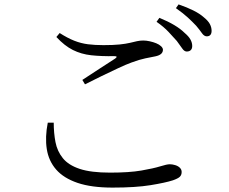

<svg xmlns="http://www.w3.org/2000/svg" viewBox="-20 -837 1040 872"><path d="M828 -603Q817 -603 807.5 -617Q798 -631 783 -651Q767 -669 745.5 -692Q724 -715 691 -738L704 -756Q743 -740 771.5 -723Q800 -706 818 -688Q837 -672 845 -657.5Q853 -643 853 -628Q853 -616 846.5 -609.5Q840 -603 828 -603ZM491 15Q395 15 332 -6.5Q269 -28 235 -67Q201 -106 192.5 -160Q184 -214 197 -280H224Q224 -233 232 -191.5Q240 -150 265.5 -118.5Q291 -87 342 -70Q393 -53 480 -53Q567 -53 622 -62.5Q677 -72 707.5 -81.5Q738 -91 751 -91Q763 -91 776 -87Q789 -83 797 -75Q805 -67 805 -56Q805 -42 796.5 -34Q788 -26 765 -18Q731 -7 663.5 4Q596 15 491 15ZM354 -474Q391 -499 433.5 -526Q476 -553 503 -571Q518 -582 499 -582Q440 -581 394.5 -586Q349 -591 311 -610Q273 -629 236 -669L251 -687Q287 -664 317.5 -652Q348 -640 379.5 -636Q411 -632 450 -632Q494 -632 523 -635Q552 -638 570.5 -642.5Q589 -647 602.5 -650Q616 -653 631 -653Q644 -653 660 -649.5Q676 -646 689.5 -640.5Q703 -635 711.5 -627Q720 -619 720 -611Q720 -588 685 -581Q665 -577 640 -572Q615 -567 577 -553Q552 -544 516 -527Q480 -510 440.5 -491Q401 -472 366 -454ZM919 -672Q907 -672 897 -686.5Q887 -701 871 -720Q854 -738 833.5 -757Q813 -776 779 -800L791 -817Q829 -804 858 -789.5Q887 -775 905 -759Q925 -743 933 -728Q941 -713 941 -697Q941 -685 935.5 -678.5Q930 -672 919 -672Z"/></svg>

Font: Noto Serif SC
Style: Regular
Weight: 400
Designer: Ryoko NISHIZUKA 西塚涼子 (kana & ideographs); Frank Grießhammer (Latin, Greek & Cyrillic); Wenlong ZHANG 张文龙 (bopomofo); San
Foundry: Adobe
Version: Version 2.002-H1;hotconv 1.1.0;makeotfexe 2.6.0